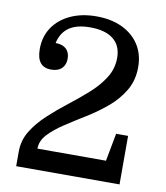

<svg xmlns="http://www.w3.org/2000/svg" viewBox="-82 -800 753 869"><g transform="rotate(10 294.5 -365.5)"><path d="M132 -95H447L471 -223H526V0H51V-66Q51 -119 77.5 -162Q104 -205 145.5 -243.5Q187 -282 233.5 -318Q280 -354 321.5 -391Q363 -428 389.5 -470Q416 -512 416 -562Q416 -618 379 -647.5Q342 -677 272 -677Q211 -677 176 -653Q141 -629 130 -580Q162 -580 179 -564Q196 -548 196 -519Q196 -491 179 -474.5Q162 -458 131 -458Q97 -458 80.5 -478.5Q64 -499 64 -541Q64 -598 92.5 -640.5Q121 -683 172.5 -707Q224 -731 292 -731Q360 -731 410.5 -707Q461 -683 489 -639.5Q517 -596 517 -537Q517 -476 489 -429Q461 -382 417.5 -345.5Q374 -309 324.5 -278.5Q275 -248 231.5 -219.5Q188 -191 160 -161Q132 -131 132 -95Z"/></g></svg>

Font: Domine
Style: Regular
Weight: 400
Designer: Pablo Impallari, Rodrigo Fuenzalida, Brenda Gallo
Foundry: Pablo Impallari, Rodrigo Fuenzalida, Brenda Gallo
Version: Version 2.000;September 19, 2022;FontCreator 14.0.0.2877 64-